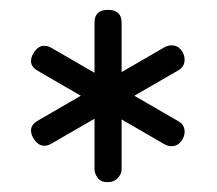

<svg xmlns="http://www.w3.org/2000/svg" viewBox="-20 -730 440 390"><path d="M199 -710Q227 -710 227 -684V-386Q227 -377 219.5 -368.5Q212 -360 198 -360Q185 -360 178.5 -368.5Q172 -377 172 -387V-684Q172 -710 199 -710ZM43 -606Q43 -616 51 -626.5Q59 -637 70 -637Q77 -637 84 -633L342 -484Q355 -477 355 -462Q355 -452 347.5 -442.5Q340 -433 328 -433Q322 -433 314 -437L57 -586Q43 -594 43 -606ZM70 -434Q59 -434 51 -444.5Q43 -455 43 -465Q43 -477 57 -485L314 -634Q322 -638 328 -638Q340 -638 347.5 -629Q355 -620 355 -609Q355 -594 342 -587L84 -438Q77 -434 70 -434Z"/></svg>

Font: Nsibidi Libre Uzo
Style: Regular
Weight: 400
Designer: Oluwaseun Badejo
Version: Version 1.021